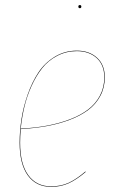

<svg xmlns="http://www.w3.org/2000/svg" viewBox="-20 -726 462 755"><path d="M288.1 -700.2Q288.1 -706.1 293.9 -706.1Q299.8 -706.1 299.8 -700.2Q299.8 -693.8 293.9 -693.8Q288.1 -693.8 288.1 -700.2ZM392.1 -421.9Q392.1 -381.8 374.5 -348.9Q356.9 -315.9 326.9 -293.5Q296.9 -271 254.4 -254.9Q211.9 -238.8 164.3 -230.2Q116.7 -221.7 61.5 -218.3Q59.1 -187.5 59.1 -165Q59.1 -81.5 91.1 -37.4Q123 6.8 181.2 6.8Q219.2 6.8 250 -7.3Q280.8 -21.5 315.9 -51.8L316.9 -49.8Q281.2 -19.5 250.2 -5.4Q219.2 8.8 181.2 8.8Q122.1 8.8 89.6 -35.9Q57.1 -80.6 57.1 -165Q57.1 -210.4 64.5 -258.1Q71.8 -305.7 88.9 -354.5Q106 -403.3 131.1 -441.2Q156.2 -479 195.3 -502.9Q234.4 -526.9 282.2 -526.9Q331.1 -526.9 361.6 -499Q392.1 -471.2 392.1 -421.9ZM282.2 -524.9Q240.2 -524.9 204.8 -506.3Q169.4 -487.8 145.5 -457.5Q121.6 -427.2 103.5 -386.7Q85.4 -346.2 75.7 -304.9Q65.9 -263.7 61.5 -220.2Q117.2 -223.1 164.8 -231.9Q212.4 -240.7 254.6 -256.8Q296.9 -272.9 326.4 -295.4Q356 -317.9 373 -350.1Q390.1 -382.3 390.1 -421.9Q390.1 -470.7 360.1 -497.8Q330.1 -524.9 282.2 -524.9Z"/></svg>

Font: Fira Sans Compressed Two
Style: Italic
Weight: 100
Width: 3
Italic angle: -8°
Designer: Carrois Corporate & Edenspiekermann AG
Foundry: Carrois Corporate GbR & Edenspiekermann AG
Version: Version 4.203;PS 004.203;hotconv 1.0.88;makeotf.lib2.5.64775